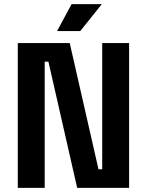

<svg xmlns="http://www.w3.org/2000/svg" viewBox="-20 -908 710 928"><path d="M66 0V-700H317L456 -90H474V-700H604V0H353L214 -610H196V0ZM256 -758 326 -888H472L368 -758Z"/></svg>

Font: Space Grotesk
Style: Bold
Weight: 700
Designer: Florian Karsten
Foundry: Florian Karsten
Version: Version 2.000